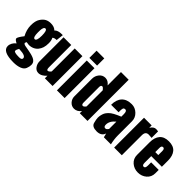

<svg xmlns="http://www.w3.org/2000/svg" viewBox="38 -1806 2898 2898"><g transform="rotate(45 1487.0 -356.5)"><path d="M224.1 -184.6Q215.3 -184.6 171.4 -191.9Q160.2 -169.9 160.2 -165.5Q160.2 -144.5 203.9 -136.2Q247.6 -127.9 280 -122.6Q312.5 -117.2 345.2 -108.6Q377.9 -100.1 404.8 -87.9Q431.6 -75.7 448.5 -54Q465.3 -32.2 465.3 2.9Q465.3 38.1 448.5 81.3Q431.6 124.5 376.7 145.5Q321.8 166.5 245.6 166.5Q10.7 166.5 10.7 51.8Q10.7 18.1 29.3 -15.4Q47.9 -48.8 77.6 -70.3Q20.5 -99.6 20.5 -121.1Q20.5 -148.9 85.4 -231.4Q35.6 -322.3 35.6 -416Q35.6 -509.8 69.1 -560.8Q102.5 -611.8 140.9 -631.8Q179.2 -651.9 229.5 -651.9Q304.7 -651.9 342.8 -611.3Q378.4 -651.9 462.4 -651.9H482.9L469.2 -534.2Q420.9 -534.2 399.4 -512.7Q419.9 -475.6 419.9 -417Q419.9 -358.4 407 -319.3Q394 -280.3 369.9 -250Q345.7 -219.7 307.9 -202.1Q270 -184.6 224.1 -184.6ZM225.6 -308.6Q265.6 -308.6 265.6 -423.3Q265.6 -538.1 228 -538.1Q208.5 -538.1 199 -514.6Q189.5 -491.2 188.7 -461.9Q188 -432.6 188 -415.5Q188 -308.6 225.6 -308.6ZM308.1 18.1Q308.1 -34.2 174.8 -38.6H163.1Q141.1 -3.9 141.1 22.5Q141.1 51.3 249.5 51.3H252.4Q308.1 51.8 308.1 18.1Z M513.7 -123.5V-637.2H678.2V-163.6Q678.2 -109.9 700.7 -109.9Q723.1 -109.9 752 -146V-637.2H916.5V0H752V-55.2Q727.1 -24.9 693.8 -5.4Q660.6 14.2 626.5 14.2Q576.2 14.2 544.9 -28.6Q513.7 -71.3 513.7 -123.5Z M1009.3 0V-637.2H1173.8V0ZM1009.3 -692.9V-846.7H1173.8V-692.9Z M1451.2 -527.3Q1423.8 -527.3 1423.8 -485.4V-155.8Q1423.8 -109.9 1451.2 -109.9Q1472.2 -109.9 1497.6 -145V-490.7Q1469.7 -527.3 1451.2 -527.3ZM1497.6 -594.2V-878.9H1662.1V0H1497.6V-47.9Q1478 -19 1448.7 -2.4Q1419.4 14.2 1386.7 14.2Q1332.5 14.2 1295.9 -26.6Q1259.3 -67.4 1259.3 -122.1V-498.5Q1259.3 -559.1 1297.4 -605.5Q1335.4 -651.9 1394 -651.9Q1452.6 -651.9 1497.6 -594.2Z M1977.5 -460.4Q1977.1 -527.3 1943.8 -527.3Q1913.6 -527.3 1907.5 -507.3Q1901.4 -487.3 1901.4 -460.4V-424.3H1741.7Q1741.7 -534.2 1796.9 -593Q1852.1 -651.9 1957 -651.9Q2030.3 -651.9 2085.4 -598.6Q2140.6 -545.4 2140.6 -472.2V-169.4Q2140.6 -90.8 2161.6 0H2011.2L1995.1 -65.9Q1969.7 14.2 1870.1 14.2Q1770.5 14.2 1753.7 -49.3Q1736.8 -112.8 1736.8 -144Q1736.8 -175.3 1743.7 -203.6Q1750.5 -231.9 1761 -253.7Q1771.5 -275.4 1798.6 -304.2Q1825.7 -333 1870.8 -357.2Q1916 -381.3 1977.5 -406.7ZM1897 -157.2Q1897 -109.9 1930.2 -109.9Q1948.7 -109.9 1959 -121.3Q1969.2 -132.8 1978 -144V-300.8Q1897 -235.4 1897 -157.2Z M2462.9 -507.8Q2394.5 -507.8 2394.5 -427.7V0H2231V-637.2H2394.5V-585.4Q2432.1 -646.5 2482.4 -646.5Q2496.6 -646.5 2526.9 -641.6V-502.9Q2481.4 -507.8 2462.9 -507.8Z M2553.2 -165.5V-436.5Q2553.2 -538.1 2601.6 -595Q2649.9 -651.9 2749.5 -651.9Q2849.1 -651.9 2897 -595.2Q2944.8 -538.6 2944.8 -436.5V-304.7H2717.8V-163.6Q2717.8 -109.9 2749 -109.9Q2783.2 -109.9 2783.2 -167.5V-237.3H2944.8V-165.5Q2944.8 -85.9 2887.2 -35.9Q2829.6 14.2 2749 14.2Q2668.5 14.2 2610.8 -36.1Q2553.2 -86.4 2553.2 -165.5ZM2717.8 -391.1H2781.7V-479Q2781.7 -527.3 2749.5 -527.3Q2717.3 -527.3 2717.8 -479Z"/></g></svg>

Font: Oswald-Bold
Style: Bold
Weight: 700
Designer: vernon adams
Foundry: vernon adams
Version: Version 2.002; ttfautohint (v0.92.18-e454-dirty) -l 8 -r 50 